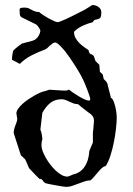

<svg xmlns="http://www.w3.org/2000/svg" viewBox="-20 -750 530 766"><path d="M137.7 -36.1Q135.3 -38.6 128.9 -44.7Q122.6 -50.8 116 -57.9Q109.4 -64.9 103.5 -71Q97.7 -77.1 95.7 -79.6L81.1 -113.3Q80.6 -114.3 78.1 -116.7Q75.7 -119.1 72.8 -121.8Q69.8 -124.5 67.1 -127Q64.5 -129.4 63.5 -129.9L34.7 -218.8Q34.7 -228.5 36.9 -236.3Q39.1 -244.1 41.7 -250.7Q44.4 -257.3 46.6 -263.7Q48.8 -270 48.8 -276.9L45.4 -297.4Q45.4 -306.2 52 -315.7Q58.6 -325.2 68.8 -334.7Q79.1 -344.2 92 -353Q105 -361.8 117.4 -368.9Q129.9 -376 140.9 -380.6Q151.9 -385.3 158.7 -386.2L177.2 -392.1L230.5 -388.7H248.5Q249 -391.1 251.2 -391.6Q253.4 -392.1 255.9 -392.1Q262.7 -386.2 273.7 -378.9Q284.7 -371.6 296.1 -364.7Q307.6 -357.9 318.1 -353.3Q328.6 -348.6 335.4 -348.6Q337.9 -348.6 339.1 -351.1Q340.3 -353.5 340.3 -355.5Q340.3 -356.9 337.6 -365.7Q335 -374.5 329.8 -387.9Q324.7 -401.4 317.9 -417.7Q311 -434.1 302.2 -450.2Q291 -470.2 279.3 -488.5Q267.6 -506.8 257.6 -521Q247.6 -535.2 241 -543.7Q234.4 -552.2 233.9 -552.2Q231.4 -554.7 227.8 -558.8Q224.1 -563 220 -567.4Q215.8 -571.8 210.9 -575.4Q206.1 -579.1 201.2 -580.6Q195.3 -580.6 189.7 -576.7Q184.1 -572.8 179 -567.9Q173.8 -563 168.7 -558.3Q163.6 -553.7 158.7 -552.2Q132.3 -542.5 106.2 -529.3Q80.1 -516.1 59.1 -495.1L27.8 -511.7Q27.8 -521.5 29.5 -532Q31.2 -542.5 32.2 -545.9Q32.2 -548.3 42.7 -557.4Q53.2 -566.4 67.4 -576.2L111.3 -587.9Q119.1 -590.3 125 -595.9Q130.9 -601.6 134.3 -607.7Q137.7 -613.8 139.4 -619.1Q141.1 -624.5 141.1 -627Q141.1 -628.9 139.2 -632.8Q137.2 -636.7 134.5 -640.9Q131.8 -645 128.7 -648.4Q125.5 -651.9 123.5 -652.8L66.9 -680.7Q60.1 -684.1 59.1 -693.1Q58.1 -702.1 58.1 -710.4Q58.1 -717.3 64.2 -718.5Q70.3 -719.7 78.6 -719.7Q87.4 -719.7 93.8 -717Q100.1 -714.4 106 -710.9Q111.8 -707.5 118.9 -704.8Q126 -702.1 136.2 -702.1Q141.1 -697.3 151.4 -690.4Q161.6 -683.6 173.1 -677.2Q184.6 -670.9 194.8 -666.3Q205.1 -661.6 210.4 -661.6Q213.4 -661.6 221.9 -665Q230.5 -668.5 241.7 -673.3Q252.9 -678.2 265.4 -684.6Q277.8 -690.9 288.8 -696.3Q299.8 -701.7 308.1 -706.1Q316.4 -710.4 319.3 -711.9L348.1 -730Q362.8 -730 373.5 -721.7Q384.3 -713.4 384.3 -701.2Q384.3 -685.1 380.4 -679.9Q376.5 -674.8 370.8 -673.6Q365.2 -672.4 359.6 -671.1Q354 -669.9 350.6 -661.6Q330.6 -656.7 310.8 -647.7Q291 -638.7 275.4 -623.5V-622.6Q275.4 -609.4 281.2 -598.6Q287.1 -587.9 295.9 -578.9Q304.7 -569.8 314.9 -562.7Q325.2 -555.7 333.5 -549.8Q333.5 -544.4 336.9 -538.8Q340.3 -533.2 345.7 -533.2L354 -527.3Q354.5 -525.9 355.5 -522.7Q356.4 -519.5 357.7 -516.1Q358.9 -512.7 359.9 -510Q360.8 -507.3 361.3 -505.9Q361.8 -505.9 364 -503.7Q366.2 -501.5 368.7 -499Q371.1 -496.6 373.3 -494.4Q375.5 -492.2 376 -491.7Q376.5 -490.7 376.7 -486.8Q377 -482.9 377.4 -478Q377.9 -473.1 378.2 -469Q378.4 -464.8 378.4 -463.9L390.1 -452.6L393.6 -435.1L404.8 -423.3Q405.3 -422.4 406.2 -420.4Q407.2 -418.5 408.2 -417.5Q408.7 -414.1 410.9 -406Q413.1 -397.9 415.3 -388.9Q417.5 -379.9 419.7 -371.8Q421.9 -363.8 422.4 -359.9Q428.2 -357.4 432.6 -347.2Q437 -336.9 439.9 -324.7Q442.9 -312.5 444.3 -300.8Q445.8 -289.1 445.8 -283.2Q445.8 -264.6 442.9 -237.8Q439.9 -210.9 434.3 -182.6Q428.7 -154.3 420.4 -128.7Q412.1 -103 401.4 -86.9H400.4Q394.5 -86.9 386.5 -79.6Q378.4 -72.3 370.4 -62.5Q362.3 -52.7 354.2 -43.5Q346.2 -34.2 340.3 -30.3Q328.6 -30.3 316.7 -26.1Q304.7 -22 292.5 -17.3Q280.3 -12.7 268.3 -8.5Q256.3 -4.4 244.1 -4.4Q240.2 -4.4 228 -6.3Q215.8 -8.3 202.4 -10.7Q189 -13.2 177.5 -15.4Q166 -17.6 163.1 -18.6Q156.7 -21.5 154.3 -24.7Q151.9 -27.8 150.4 -30.3Q148.9 -32.7 146.5 -34.4Q144 -36.1 137.7 -36.1ZM145.5 -168.9Q145.5 -159.7 150.1 -147.2Q154.8 -134.8 162.6 -120.8Q170.4 -106.9 180.7 -93.5Q190.9 -80.1 202.4 -69.3Q213.9 -58.6 225.8 -52Q237.8 -45.4 249 -45.4Q252.4 -45.9 256.3 -47.4Q260.3 -48.8 263.4 -50.3Q266.6 -51.8 269 -53Q271.5 -54.2 272 -54.2Q299.8 -59.6 316.9 -84Q334 -108.4 336.4 -147.9L350.6 -181.6V-222.2Q351.1 -223.1 351.6 -228.5Q352.1 -232.9 352.8 -241.9Q353.5 -251 355 -267.1Q355 -275.4 352.1 -282.2Q349.1 -289.1 341.3 -295.4Q339.4 -296.4 333 -301.3Q326.7 -306.2 319.1 -312Q311.5 -317.9 304.2 -323.7Q296.9 -329.6 293 -333Q292 -333.5 291.7 -334Q291.5 -334.5 290.5 -334.5Q281.2 -334.5 273.4 -337.4Q265.6 -340.3 257.8 -344Q250 -347.7 242.4 -350.8Q234.9 -354 226.6 -354Q198.7 -354 180.9 -339.6Q163.1 -325.2 148.9 -299.8L141.1 -232.9Q143.1 -229 144.5 -223.4Q146 -217.8 147 -212.2Q147.9 -206.5 148.4 -201.4Q148.9 -196.3 148.9 -194.3Q148.9 -192.9 147.2 -188Q145.5 -183.1 145.5 -168.9Z"/></svg>

Font: IM FELL English
Style: Regular
Weight: 400
Designer: Igino Marini
Foundry: Igino Marini
Version: 3.00